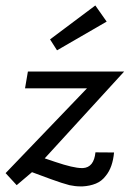

<svg xmlns="http://www.w3.org/2000/svg" viewBox="-34 -672 474 702"><path d="M268 9.5H260Q241 9.5 220 5Q194.5 -1.5 152 -17L83 -42.5L27 5L-13.5 -39L284 -349H57.5L68 -410.5H420L129.5 -93L168 -80Q234.5 -57.5 265 -57.5H269.5Q309.5 -60 315 -115L383 -114.5Q378 -60 353 -29.5Q338 -9.5 316.5 -0.8Q295 8 268 9.5ZM174.5 -488 149 -528 314.5 -652 356 -593Z"/></svg>

Font: Lucymar Sans
Style: Italic
Weight: 400
Italic angle: -10°
Foundry: The League of Moveable Type (original font) / Main changes by Cristiano Sobral with portions from Mirco Monsees
Version: Version 2.00;August 30, 2020;FontCreator 13.0.0.2681 64-bit